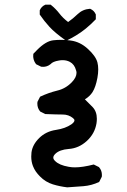

<svg xmlns="http://www.w3.org/2000/svg" viewBox="-20 -660 540 816"><path d="M112.8 5.4Q112.8 -2.9 113.8 -12.2Q118.2 -45.4 146.7 -73.5Q175.3 -101.6 217.8 -107.9Q257.8 -113.8 283.7 -131.8Q296.4 -141.1 296.4 -148.4Q296.4 -153.3 290 -158.2Q271.5 -173.3 246.6 -173.3Q221.7 -173.3 172.4 -175.3L150.9 -186Q138.7 -200.2 138.7 -219.7Q138.7 -222.7 139.2 -227.1L150.4 -249Q185.5 -265.6 223.1 -274.9Q258.8 -283.2 285.2 -310.5Q305.2 -331.1 305.2 -350.6Q305.2 -356 303.2 -361.3Q296.4 -386.7 276.9 -397Q263.2 -404.3 246.1 -404.3Q238.3 -404.3 230.5 -402.8Q204.1 -398.4 195.3 -387.7Q187 -380.9 178.7 -378.4Q170.4 -376 164.8 -376Q159.2 -376 154.8 -376.5L133.3 -387.2Q126 -397 123.5 -405.8Q121.1 -414.6 121.1 -420.2Q121.1 -425.8 121.6 -431.2Q130.4 -440.4 137.2 -447.3Q174.8 -485.4 206.5 -488.8Q222.2 -490.7 240.7 -490.7Q259.3 -490.7 280.3 -487.8Q320.8 -482.4 353.5 -452.1Q386.7 -421.9 394 -395Q397.5 -381.3 397.5 -365Q397.5 -348.6 394 -329.1Q386.7 -290 373.5 -269Q361.8 -250.5 340.8 -237.8Q355 -224.1 373.5 -205.1Q391.6 -186 391.6 -155.3Q391.6 -146 390.1 -135.7Q382.8 -91.8 348.9 -60.8Q314.9 -29.8 272 -26.9Q232.9 -23.9 214.8 -5.9Q206.5 2.4 206.5 9.8Q206.5 17.1 214.4 24.4Q231.9 42 271.5 48.8Q283.7 51.3 298.3 51.3Q331.1 51.3 378.4 39.1L400.9 50.3L401.4 51.3Q413.1 64.5 413.1 84Q413.1 86.9 412.6 91.3L401.4 113.3Q369.6 128.4 334.5 131.3Q299.3 134.3 265.6 136.2Q233.4 132.3 204.6 123.5Q173.3 113.8 149.9 89.8Q129.4 69.8 120.1 45.9Q112.8 27.3 112.8 5.4ZM148.9 -598.1V-616.2Q156.2 -632.8 171.9 -639.6L172.9 -640.1H195.3Q216.8 -623 232.9 -602.1Q247.1 -583.5 269.5 -566.4Q291 -581.5 309.6 -599.6Q331.5 -620.6 361.8 -622.6H363.3Q372.1 -618.7 377.7 -613Q383.3 -607.4 387.2 -598.6V-578.1Q345.2 -534.2 302.2 -508.8Q284.7 -498 261.2 -486.8Q213.4 -520.5 190.4 -545.7Q167.5 -570.8 148.9 -598.1Z"/></svg>

Font: Bakudai
Style: Medium
Weight: 500
Version: Version 1.48